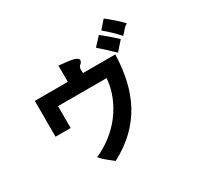

<svg xmlns="http://www.w3.org/2000/svg" viewBox="-185 -979 1369 1331"><g transform="rotate(-30 500.0 -313.5)"><path d="M743 -506Q740 -398 718.5 -303.5Q697 -209 653.5 -128.5Q610 -48 541.5 18Q473 84 376 135Q349 112 325 94Q301 76 278 48Q346 18 404 -27Q462 -72 505.5 -129.5Q549 -187 576 -254Q603 -321 609 -394H220V-219H99V-506H363V-636Q395 -632 427 -629Q459 -626 481 -619.5Q503 -613 511 -601.5Q519 -590 503 -570Q497 -566 493 -562Q489 -558 486.5 -551.5Q484 -545 483.5 -534.5Q483 -524 485 -506ZM829 -579Q806 -554 791 -536Q776 -518 766 -507Q745 -526 730 -540.5Q715 -555 702 -567Q689 -579 676.5 -590Q664 -601 650 -613L712 -680Q732 -664 747.5 -651Q763 -638 776.5 -626.5Q790 -615 802.5 -603.5Q815 -592 829 -579ZM920 -653Q899 -641 887 -625.5Q875 -610 855 -590Q839 -607 826 -620.5Q813 -634 800.5 -646Q788 -658 774 -670.5Q760 -683 742 -698L798 -762Q824 -741 840 -727.5Q856 -714 868 -703.5Q880 -693 891 -682Q902 -671 920 -653Z"/></g></svg>

Font: D2Coding ligature
Style: Bold
Weight: 700
Monospace: yes
Designer: Yong-Rak Park; Jeong-Hwan Yoon; Sang-Min Lee;
Foundry: NHN Corporation
Version: Version 1.3.2; Build 20180524